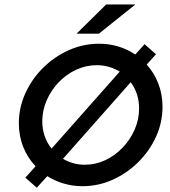

<svg xmlns="http://www.w3.org/2000/svg" viewBox="-20 -837 776 876"><path d="M147.9 19.4 95.8 -26.4 142.4 -78.5Q106.2 -116 86.1 -166.3Q66 -216.7 66 -275Q66 -345.8 95.5 -411.1Q125 -476.4 176.4 -527.4Q227.8 -578.5 293.8 -608Q359.7 -637.5 431.9 -637.5Q478.5 -637.5 520.5 -624.7Q562.5 -611.8 597.2 -588.2L639.6 -635.4L691.7 -589.6L649.3 -542.4Q683.3 -504.9 702.4 -455.6Q721.5 -406.2 721.5 -350Q721.5 -278.5 692 -213.5Q662.5 -148.6 611.1 -97.6Q559.7 -46.5 494.1 -17Q428.5 12.5 356.2 12.5Q311.1 12.5 270.5 0.3Q229.9 -11.8 195.8 -33.3ZM215.3 -159 526.4 -510.4Q503.5 -524.3 477.1 -531.9Q450.7 -539.6 421.5 -539.6Q372.2 -539.6 327.4 -518.8Q282.6 -497.9 247.9 -461.8Q213.2 -425.7 193.1 -379.5Q172.9 -333.3 172.9 -283.3Q172.9 -247.2 184 -215.6Q195.1 -184 215.3 -159ZM366.7 -85.4Q416 -85.4 460.4 -106.2Q504.9 -127.1 539.6 -163.5Q574.3 -200 594.4 -245.8Q614.6 -291.7 614.6 -342.4Q614.6 -410.4 576.4 -461.8L267.4 -112.5Q313.2 -85.4 366.7 -85.4ZM329.2 -683.3 464.6 -816.7H597.9L431.2 -683.3Z"/></svg>

Font: Afacad Medium
Style: Italic
Weight: 500
Italic angle: -14°
Designer: Kristian Moeller
Foundry: Dicotype
Version: Version 1.000; ttfautohint (v1.8.4.7-5d5b)